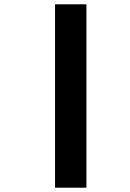

<svg xmlns="http://www.w3.org/2000/svg" viewBox="-20 -732 606 893"><path d="M236 141V-712H382V141Z"/></svg>

Font: Lil Grotesk Black
Style: Regular
Weight: 900
Designer: Bastien Sozeau
Foundry: NBR — Bastien Sozeau
Version: Version 3.003; ttfautohint (v1.8.4.7-5d5b);gftools[0.9.33]